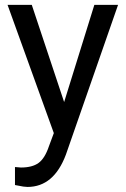

<svg xmlns="http://www.w3.org/2000/svg" viewBox="-20 -548 513 782"><path d="M241.2 -132.3 364.3 -528.3H460.9L248.5 81.5Q199.2 213.4 91.8 213.4L74.7 211.9L41 205.6V132.3L65.4 134.3Q111.3 134.3 137 115.7Q162.6 97.2 179.2 47.9L199.2 -5.9L10.7 -528.3H109.4Z"/></svg>

Font: Noboto
Style: Regular
Weight: 400
Designer: Google
Version: Version 2.001101; 2014